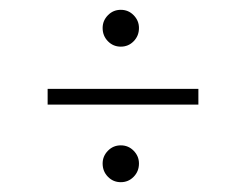

<svg xmlns="http://www.w3.org/2000/svg" viewBox="-20 -501 490 391"><path d="M189 -444Q189 -459 199.8 -470Q210.5 -481 226 -481Q241.5 -481 252.2 -470Q263 -459 263 -444Q263 -428 252.2 -417Q241.5 -406 226 -406Q210.5 -406 199.8 -417Q189 -428 189 -444ZM77 -320H384V-288H77ZM189 -168Q189 -183 199.8 -194Q210.5 -205 226 -205Q241.5 -205 252.2 -194Q263 -183 263 -168Q263 -152 252.2 -141Q241.5 -130 226 -130Q210.5 -130 199.8 -141Q189 -152 189 -168Z"/></svg>

Font: League Mono Condensed Thin
Style: Regular
Weight: 100
Width: 1
Designer: Tyler Finck
Foundry: The League of Moveable Type / Tyler Finck
Version: Version 2.210